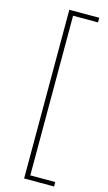

<svg xmlns="http://www.w3.org/2000/svg" viewBox="-142 -827 583 1041"><g transform="rotate(15 149.5 -306.5)"><path d="M110 167H278V142H138V-754H278V-780H110Z"/></g></svg>

Font: Noto Sans T Chinese Thin
Style: Regular
Weight: 100
Designer: Ryoko NISHIZUKA (kana & ideographs); Paul D. Hunt (Latin, Greek & Cyrillic); Wenlong ZHANG (bopomofo); Sandoll Communica
Foundry: Adobe Systems Incorporated
Version: Version 1.000;PS 1;hotconv 1.0.78;makeotf.lib2.5.61930